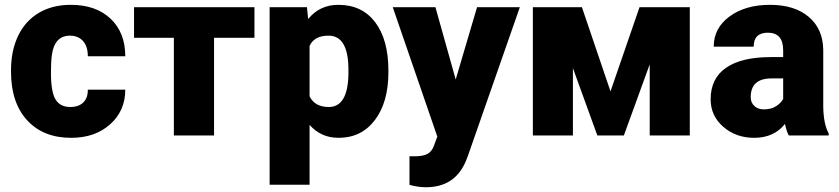

<svg xmlns="http://www.w3.org/2000/svg" viewBox="-20 -558 3457 791"><path d="M269.5 -117.2Q304.2 -117.2 323.2 -136Q342.3 -154.8 341.8 -188.5H496.1Q496.1 -101.6 433.8 -45.9Q371.6 9.8 273.4 9.8Q158.2 9.8 91.8 -62.5Q25.4 -134.8 25.4 -262.7V-269.5Q25.4 -349.6 54.9 -410.9Q84.5 -472.2 140.1 -505.1Q195.8 -538.1 272 -538.1Q375 -538.1 435.5 -481Q496.1 -423.8 496.1 -326.2H341.8Q341.8 -367.2 321.8 -389.2Q301.8 -411.1 268.1 -411.1Q204.1 -411.1 193.4 -329.6Q189.9 -303.7 189.9 -258.3Q189.9 -178.7 209 -147.9Q228 -117.2 269.5 -117.2Z M1028.3 -402.3H861.8V0H696.3V-402.3H532.2V-528.3H1028.3Z M1580.1 -260.3Q1580.1 -137.2 1524.7 -63.7Q1469.2 9.8 1375 9.8Q1302.2 9.8 1255.4 -43.5V203.1H1090.8V-528.3H1244.6L1249.5 -479.5Q1296.9 -538.1 1374 -538.1Q1471.7 -538.1 1525.9 -466.1Q1580.1 -394 1580.1 -268.1ZM1415.5 -270.5Q1415.5 -411.1 1333.5 -411.1Q1274.9 -411.1 1255.4 -369.1V-161.1Q1276.9 -117.2 1334.5 -117.2Q1413.1 -117.2 1415.5 -252.9Z M1857.4 -230.5 1945.3 -528.3H2121.6L1906.2 88.4L1897 110.8Q1851.1 213.4 1734.9 213.4Q1702.6 213.4 1667 203.6V85.9H1688.5Q1723.1 85.9 1741.5 75.9Q1759.8 65.9 1768.6 40L1781.7 4.9L1598.1 -528.3H1773.9Z M2495.1 -181.6 2614.7 -528.3H2821.8V0H2656.7V-293L2550.3 0H2440.9L2340.3 -277.3V0H2175.3V-528.3H2377.4Z M3229.5 0Q3220.7 -16.1 3213.9 -47.4Q3168.5 9.8 3086.9 9.8Q3012.2 9.8 2960 -35.4Q2907.7 -80.6 2907.7 -148.9Q2907.7 -234.9 2971.2 -278.8Q3034.7 -322.8 3155.8 -322.8H3206.5V-350.6Q3206.5 -423.3 3143.6 -423.3Q3085 -423.3 3085 -365.7H2920.4Q2920.4 -442.4 2985.6 -490.2Q3050.8 -538.1 3151.9 -538.1Q3252.9 -538.1 3311.5 -488.8Q3370.1 -439.5 3371.6 -353.5V-119.6Q3372.6 -46.9 3394 -8.3V0ZM3126.5 -107.4Q3157.2 -107.4 3177.5 -120.6Q3197.8 -133.8 3206.5 -150.4V-234.9H3158.7Q3072.8 -234.9 3072.8 -157.7Q3072.8 -135.3 3087.9 -121.3Q3103 -107.4 3126.5 -107.4Z"/></svg>

Font: Roboto Black
Style: Regular
Weight: 900
Designer: Google
Version: Version 2.134; 2016